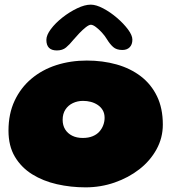

<svg xmlns="http://www.w3.org/2000/svg" viewBox="-20 -776 767 826"><path d="M348 30Q284.5 30 225 16.5Q165.5 3 118.5 -26.2Q71.5 -55.5 44 -101.8Q16.5 -148 16.5 -214Q16.5 -286.5 42.8 -342.5Q69 -398.5 115 -437.2Q161 -476 222.2 -495.8Q283.5 -515.5 353.5 -515.5Q422 -515.5 481.5 -498.8Q541 -482 585.8 -447.8Q630.5 -413.5 655.5 -361.8Q680.5 -310 680.5 -240Q680.5 -183 653.5 -133.8Q626.5 -84.5 579.8 -48Q533 -11.5 473.2 9.2Q413.5 30 348 30ZM336 -182.5Q360.5 -182.5 378.2 -189.8Q396 -197 407.2 -209.5Q418.5 -222 424.2 -237.5Q430 -253 430 -269Q430 -288 422 -301.8Q414 -315.5 400.5 -324.5Q387 -333.5 370.8 -337.8Q354.5 -342 337 -342Q313.5 -342 293.5 -332.5Q273.5 -323 261.5 -304.8Q249.5 -286.5 249.5 -260.5Q249.5 -237 260.2 -219.5Q271 -202 290.5 -192.2Q310 -182.5 336 -182.5ZM224.5 -559Q179.5 -559 179.5 -604.5Q179.5 -625 199 -651Q218.5 -677 248.8 -700.8Q279 -724.5 311.8 -740.2Q344.5 -756 370.5 -756Q393.5 -756 424.2 -739.8Q455 -723.5 483.5 -699Q512 -674.5 530.8 -649.2Q549.5 -624 549.5 -605.5Q549.5 -584.5 538 -572.8Q526.5 -561 506.5 -561Q481 -561 466.8 -573.8Q452.5 -586.5 439.5 -608Q431.5 -621.5 418.5 -635.8Q405.5 -650 392.5 -659.8Q379.5 -669.5 371 -669.5Q363 -669.5 349.2 -658.8Q335.5 -648 321 -632.8Q306.5 -617.5 295.5 -604.5Q279.5 -584.5 264.2 -571.8Q249 -559 224.5 -559Z"/></svg>

Font: Gluten ExtraBold
Style: Regular
Weight: 800
Designer: Tyler Finck
Foundry: Etcetera Type Company
Version: Version 1.300